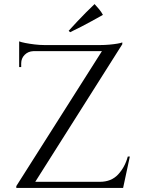

<svg xmlns="http://www.w3.org/2000/svg" viewBox="-20 -922 691 942"><path d="M580 -714Q580 -714 580 -709.5Q580 -705 580 -705L134 0H60V-9L480 -671H74V-701H474Q494 -701 516.5 -703Q539 -705 556.5 -708Q574 -711 580 -714ZM587 -30 581 0H124V-30ZM617 -154 584 0H452L459 -25L470 -30Q526 -30 559.5 -66Q593 -102 607 -154ZM143 -671Q118 -670 101 -653Q84 -636 84 -611V-593H74V-674H143ZM74 -719Q84 -715 104.5 -711Q125 -707 150 -704Q175 -701 196 -701L74 -690ZM317 -771Q338 -794 359 -816.5Q380 -839 401.5 -860.5Q423 -882 444 -902Q455 -890 466 -877Q477 -864 485 -849Q458 -834 431 -819Q404 -804 377.5 -790.5Q351 -777 324 -764Z"/></svg>

Font: Cinzel
Style: Regular
Weight: 400
Designer: Natanael Gama
Version: Version 2.000